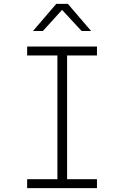

<svg xmlns="http://www.w3.org/2000/svg" viewBox="-20 -970 640 990"><path d="M120 0V-46H276V-684H120V-730H480V-684H326V-46H480V0ZM150 -810 270 -950H330L450 -810H401L300 -919L201 -810Z"/></svg>

Font: NKDuy Mono Thin
Style: Regular
Weight: 100
Monospace: yes
Designer: NKDuy
Foundry: NKDuy
Version: Version 2.251; ttfautohint (v1.8.4.7-5d5b)